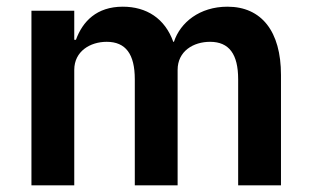

<svg xmlns="http://www.w3.org/2000/svg" viewBox="-20 -554 928 574"><path d="M202 0V-345C202 -401 250 -429 299 -429C356 -429 383 -392 383 -317V0H511V-345C511 -401 558 -429 608 -429C665 -429 692 -392 692 -317V0H820V-330C820 -460 762 -534 660 -534C577 -534 519 -487 500 -429H498C473 -499 418 -534 347 -534C269 -534 227 -490 207 -435H202V-522H74V0Z"/></svg>

Font: IBM Plex Thai SemiBold
Style: Regular
Weight: 600
Designer: Mike Abbink, Paul van der Laan, Pieter van Rosmalen, Ben Mitchell, Mark Frömberg
Foundry: Bold Monday
Version: Version 1.0